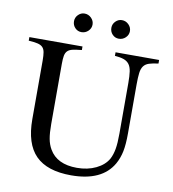

<svg xmlns="http://www.w3.org/2000/svg" viewBox="-91 -913 905 1007"><g transform="rotate(10 361.0 -410.0)"><path d="M611 -254Q611 -196 603.5 -158.5Q596 -121 578 -89Q519 14 355 14Q227 14 165.5 -48Q104 -110 104 -241V-553Q104 -580 101 -597Q98 -614 88.5 -623.5Q79 -633 61.5 -637Q44 -641 14 -643V-662H297V-643Q267 -640 249 -636Q231 -632 221.5 -622.5Q212 -613 209 -596.5Q206 -580 206 -553V-233Q206 -185 211.5 -155Q217 -125 231 -101Q272 -30 378 -30Q435 -30 479.5 -51.5Q524 -73 544 -109Q556 -132 561.5 -163Q567 -194 567 -245V-515Q567 -552 563.5 -576Q560 -600 549.5 -614Q539 -628 520.5 -634.5Q502 -641 473 -643V-662H705V-643Q674 -639 655.5 -633Q637 -627 627 -613.5Q617 -600 614 -576.5Q611 -553 611 -515ZM278 -834Q299 -834 314 -819Q329 -804 329 -784Q329 -764 314 -749.5Q299 -735 278 -735Q258 -735 244 -749.5Q230 -764 230 -785Q230 -805 244.5 -819.5Q259 -834 278 -834ZM477 -834Q498 -834 513 -819Q528 -804 528 -784Q528 -764 513 -749.5Q498 -735 477 -735Q457 -735 443 -749.5Q429 -764 429 -785Q429 -805 443.5 -819.5Q458 -834 477 -834Z"/></g></svg>

Font: Klingon pIqaD HaSta
Style: Regular
Weight: 400
Width: 0
Designer: Mike Neff (qa'vaj)
Foundry: Mike Neff and Michael Everson
Version: Version 2.003